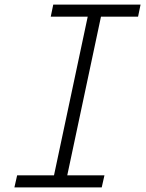

<svg xmlns="http://www.w3.org/2000/svg" viewBox="-20 -820 640 840"><path d="M205 0 375 -800H433L263 0ZM43 0 55 -53H437L425 0ZM202 -747 213 -800H595L584 -747Z"/></svg>

Font: Victor Mono Thin ExtraLight
Style: Italic
Weight: 250
Italic angle: -12°
Monospace: yes
Version: Version 1.561;gftools[0.9.30]